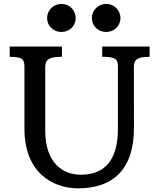

<svg xmlns="http://www.w3.org/2000/svg" viewBox="-20 -976 829 1005"><path d="M107.9 -302.7C107.9 -71.8 255.9 9.8 389.6 9.8C569.8 9.8 681.6 -87.9 681.2 -307.6L680.7 -625.5C680.7 -664.6 699.7 -678.7 763.2 -678.7V-732.4H515.1V-678.7C588.4 -678.7 597.2 -664.6 597.2 -625.5V-302.2C597.2 -149.9 538.1 -61.5 403.3 -61.5C308.1 -61.5 216.8 -123 216.8 -292.5V-625.5C216.8 -664.6 236.8 -678.7 304.2 -678.7V-732.4H30.8V-678.7C99.6 -678.7 107.9 -664.6 107.9 -625.5ZM535.6 -808.6C577.1 -808.6 610.4 -839.8 610.4 -881.3C610.4 -922.9 577.1 -955.6 535.6 -955.6C494.1 -955.6 460.9 -922.9 460.9 -881.3C460.9 -839.8 494.1 -808.6 535.6 -808.6ZM301.3 -808.6C342.8 -808.6 376 -839.8 376 -881.3C376 -922.9 342.8 -955.6 301.3 -955.6C259.8 -955.6 226.6 -922.9 226.6 -881.3C226.6 -839.8 259.8 -808.6 301.3 -808.6Z"/></svg>

Font: Arbutus Slab
Style: Regular
Weight: 400
Designer: Karolina Lach
Foundry: Karolina Lach
Version: Version 1.001